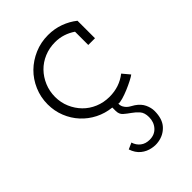

<svg xmlns="http://www.w3.org/2000/svg" viewBox="-188 -459 768 768"><g transform="rotate(-45 195.5 -75.5)"><path d="M330 -67 356 -36Q350 -31 333.5 -22.5Q317 -14 298 -6Q279 2 261.5 7Q244 12 237 10Q237 22 241.5 30Q246 38 252 43.5Q258 49 265.5 53Q273 57 279 61Q301 76 310 95.5Q319 115 319 133Q319 178 297 202Q275 226 242 231Q224 234 206 230Q183 226 164.5 211Q146 196 137 169L164 157Q170 177 185.5 189Q201 201 224 201Q252 201 269 182Q286 163 286 135Q286 110 274 96.5Q262 83 247.5 73Q233 63 221 52.5Q209 42 209 23V4Q172 0 140.5 -16Q109 -32 85.5 -57.5Q62 -83 48.5 -116.5Q35 -150 35 -188Q35 -228 50.5 -264Q66 -300 92.5 -326Q119 -352 155 -367.5Q191 -383 232 -383Q268 -383 299.5 -371.5Q331 -360 356 -340V-241H318V-316Q299 -329 277.5 -336Q256 -343 232 -343Q199 -343 170.5 -331Q142 -319 121.5 -298Q101 -277 89 -248.5Q77 -220 77 -188Q77 -156 89 -128Q101 -100 121.5 -79Q142 -58 170.5 -46Q199 -34 232 -34Q288 -34 330 -67Z"/></g></svg>

Font: Josefin Slab
Style: Regular
Weight: 400
Designer: Santiago Orozco
Foundry: Typemade
Version: Version 1.000